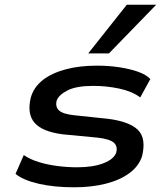

<svg xmlns="http://www.w3.org/2000/svg" viewBox="-20 -787 708 816"><path d="M295 9Q210 9 144.5 -6Q79 -21 46 -48L81 -128Q107 -110 144 -98.5Q181 -87 224 -81.5Q267 -76 308 -76Q376 -76 420.5 -93.5Q465 -111 474 -139Q481 -165 464 -180.5Q447 -196 395 -202L248 -216Q160 -227 127 -265Q94 -303 111 -373Q124 -417 161.5 -446.5Q199 -476 258 -492Q317 -508 392 -508Q443 -508 488 -501Q533 -494 567 -482Q601 -470 619 -451L576 -373Q541 -399 487 -410.5Q433 -422 376 -422Q305 -422 267.5 -403Q230 -384 221 -360Q214 -333 231 -317.5Q248 -302 297 -297L440 -282Q531 -270 566.5 -234.5Q602 -199 584 -124Q571 -82 531 -52Q491 -22 430.5 -6.5Q370 9 295 9ZM355 -560 519 -767H644L443 -560Z"/></svg>

Font: Nunito Sans 7pt Expanded SemiBold
Style: Italic
Weight: 600
Width: 7
Italic angle: -9°
Designer: Vernon Adams
Foundry: Vernon Adams
Version: Version 3.101;gftools[0.9.27]